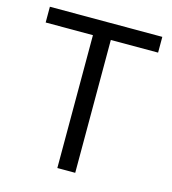

<svg xmlns="http://www.w3.org/2000/svg" viewBox="-105 -785 782 871"><g transform="rotate(15 286.0 -349.0)"><path d="M550 -624H328V0H244V-624H22V-698H550Z"/></g></svg>

Font: IBM Plex Sans Var
Style: Regular
Weight: 400
Designer: Mike Abbink, Paul van der Laan, Pieter van Rosmalen
Foundry: Bold Monday
Version: Version 3.000